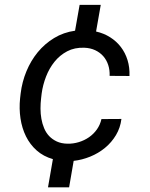

<svg xmlns="http://www.w3.org/2000/svg" viewBox="-20 -664 627 803"><path d="M262.2 -63Q286.1 -62.5 309.6 -69.6Q333 -76.7 352.3 -90.1Q371.6 -103.5 385.3 -122.8Q398.9 -142.1 404.3 -166L487.8 -166.5Q483.4 -129.9 465.1 -99.1Q446.8 -68.4 419.2 -45.7Q391.6 -22.9 357.4 -9Q323.2 4.9 288.1 8.8L269 119.6H180.7L201.2 1.5Q161.6 -9.8 133.5 -34.7Q105.5 -59.6 88.6 -93.8Q71.8 -127.9 65.7 -168.7Q59.6 -209.5 64 -252.4L66.4 -273.4Q72.3 -321.8 90.6 -366Q108.9 -410.2 137.9 -445.6Q167 -481 206.3 -504.9Q245.6 -528.8 293.9 -535.6L313 -643.6H401.4L381.8 -532.2Q414.1 -524.9 440.4 -508.3Q466.8 -491.7 485.4 -467.5Q503.9 -443.4 513.4 -412.6Q522.9 -381.8 521.5 -346.2L438.5 -346.7Q439.5 -371.1 432.6 -392.1Q425.8 -413.1 411.9 -429Q397.9 -444.8 377.9 -454.1Q357.9 -463.4 332.5 -464.4Q292 -465.8 261 -449.5Q230 -433.1 208 -405.8Q186 -378.4 172.6 -343.8Q159.2 -309.1 154.3 -273.4L151.9 -252.9Q149.4 -231.9 149.4 -210Q149.4 -188 153.1 -167.2Q156.7 -146.5 164.6 -127.7Q172.4 -108.9 185.5 -95Q198.7 -81.1 217.5 -72.3Q236.3 -63.5 262.2 -63Z"/></svg>

Font: TypoPRO Roboto Mono
Style: Italic
Weight: 400
Designer: Google
Version: Version 2.000986; 2015; ttfautohint (v1.3)